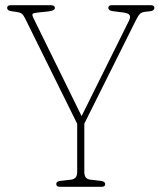

<svg xmlns="http://www.w3.org/2000/svg" viewBox="-20 -720 622 740"><path d="M385.5 -10.5Q385.5 0 371.5 0H211Q197 0 197 -10.5Q197 -21.5 214 -23L253.5 -27.5Q277.5 -30.5 277.5 -56.5V-243L76.5 -649.5Q70 -662.5 63.8 -667.2Q57.5 -672 47 -673.5L29 -676Q15 -678 11.2 -681.5Q7.5 -685 7.5 -689.5Q7.5 -700 22 -700H174.5Q191.5 -700 191.5 -689.5Q191.5 -679 167 -676L128.5 -672Q109.5 -670 106 -666.8Q102.5 -663.5 109.5 -649L294.5 -272.5L477 -640Q484 -654.5 479.2 -662Q474.5 -669.5 454 -672L414.5 -677Q397.5 -679.5 397.5 -689.5Q397.5 -700 411.5 -700H561Q575 -700 575 -689.5Q575 -686 571.8 -681.8Q568.5 -677.5 553.5 -676L543 -675Q526.5 -673.5 519.8 -667Q513 -660.5 503 -640.5L305 -243.5V-56.5Q305 -30 328.5 -27.5L368 -23Q385.5 -20.5 385.5 -10.5Z"/></svg>

Font: Fraunces 144pt SuperSoft Thin
Style: Regular
Weight: 100
Version: Version 1.000;[0bf87f6ff]